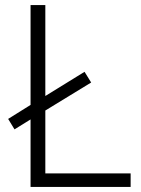

<svg xmlns="http://www.w3.org/2000/svg" viewBox="-20 -734 555 754"><path d="M100 0V-265L37 -226L12 -267L100 -322V-714H158V-357L312 -452L338 -410L158 -300V-53H493V0Z"/></svg>

Font: Noto Sans Light
Style: Regular
Weight: 300
Designer: Monotype Design Team
Foundry: Monotype Imaging Inc.
Version: Version 2.007